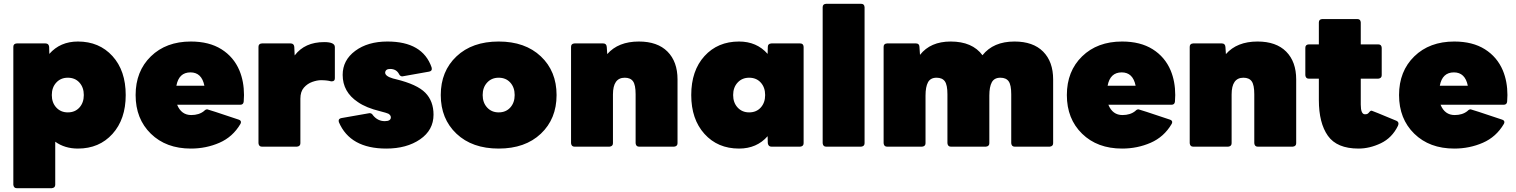

<svg xmlns="http://www.w3.org/2000/svg" viewBox="-20 -770 7960 1008"><path d="M252 218H68Q52 218 50 200V-524Q50 -541 68 -542H219Q236 -542 238 -524L239 -487Q296 -552 389 -552Q501 -552 570.5 -475.5Q640 -399 640 -271Q640 -144 570.5 -67Q501 10 389 10Q320 10 270 -26V200Q270 216 252 218ZM336 -180Q374 -180 397 -205.5Q420 -231 420 -271Q420 -311 397 -336.5Q374 -362 336 -362Q299 -362 275.5 -336.5Q252 -311 252 -271Q252 -231 275.5 -205.5Q299 -180 336 -180Z M982 10Q852 10 772 -68Q692 -146 692 -271Q692 -396 772 -474Q852 -552 982 -552Q1078 -552 1142.5 -511.5Q1207 -471 1237 -400Q1261 -342 1261 -271Q1261 -254 1259.5 -237Q1258 -220 1241 -220H910Q932 -166 984 -166Q1025 -166 1051 -187Q1059 -196 1068 -196Q1072 -196 1233 -142Q1245 -138 1245 -129Q1245 -124 1242 -119Q1202 -51 1132 -20.5Q1062 10 982 10ZM1053 -320Q1039 -390 980 -390Q919 -390 906 -320Z M1539 0H1355Q1339 0 1337 -18V-524Q1337 -541 1355 -542H1506Q1523 -542 1525 -524L1527 -479Q1580 -549 1682 -549Q1738 -549 1738 -523V-359Q1738 -343 1722 -343H1718Q1697 -349 1665 -349Q1645 -349 1619.5 -340Q1594 -331 1575.5 -310Q1557 -289 1557 -252V-18Q1557 -2 1539 0Z M2008 10Q1818 10 1759 -129L1758 -136Q1758 -147 1772 -150L1920 -176Q1932 -176 1938 -165Q1963 -134 2000 -134Q2032 -134 2032 -154Q2032 -165 2019 -173Q2011 -177 1976 -186Q1902 -204 1859 -234Q1779 -287 1779 -377Q1779 -454 1845 -503Q1911 -552 2014 -552Q2199 -552 2246 -416L2247 -408Q2247 -397 2233 -394L2092 -369Q2081 -369 2075 -381Q2061 -408 2028 -408Q2004 -408 2002 -389Q2002 -370 2043 -358L2059 -354Q2170 -327 2213 -283Q2256 -239 2256 -168Q2256 -87 2185.5 -38.5Q2115 10 2008 10Z M2598 10Q2459 10 2376.5 -68Q2294 -146 2294 -271Q2294 -396 2376.5 -474Q2459 -552 2598 -552Q2737 -552 2819.5 -474Q2902 -396 2902 -271Q2902 -146 2819.5 -68Q2737 10 2598 10ZM2598 -180Q2636 -180 2659 -205.5Q2682 -231 2682 -271Q2682 -311 2659 -336.5Q2636 -362 2598 -362Q2561 -362 2537.5 -336.5Q2514 -311 2514 -271Q2514 -231 2537.5 -205.5Q2561 -180 2598 -180Z M3519 0H3335Q3319 0 3317 -18V-275Q3317 -324 3303.5 -343Q3290 -362 3260 -362Q3198 -362 3198 -274V-18Q3198 -2 3180 0H2996Q2980 0 2978 -18V-524Q2978 -541 2996 -542H3147Q3164 -542 3165.5 -523.5Q3167 -505 3168 -486Q3226 -552 3334 -552Q3432 -552 3484.5 -499Q3537 -446 3537 -353V-18Q3537 -2 3519 0Z M3860 10Q3748 10 3678.5 -67Q3609 -144 3609 -271Q3609 -399 3678.5 -475.5Q3748 -552 3860 -552Q3953 -552 4010 -487Q4011 -506 4011 -523.5Q4011 -541 4030 -542H4181Q4198 -542 4199 -524V-18Q4199 -2 4181 0H4030Q4014 0 4011 -18L4010 -55Q3953 10 3860 10ZM3913 -180Q3951 -180 3974 -205.5Q3997 -231 3997 -271Q3997 -311 3974 -336.5Q3951 -362 3913 -362Q3876 -362 3852.5 -336.5Q3829 -311 3829 -271Q3829 -231 3852.5 -205.5Q3876 -180 3913 -180Z M4501 0H4317Q4301 0 4299 -18V-732Q4299 -749 4317 -750H4501Q4518 -750 4519 -732V-18Q4519 -2 4501 0Z M5491 0H5307Q5291 0 5289 -18V-275Q5289 -324 5275.5 -343Q5262 -362 5232 -362Q5200 -362 5187 -338Q5174 -314 5174 -268V-18Q5174 -2 5156 0H4972Q4956 0 4954 -18V-275Q4954 -324 4940.5 -343Q4927 -362 4897 -362Q4865 -362 4852 -338Q4839 -314 4839 -268V-18Q4839 -2 4821 0H4637Q4621 0 4619 -18V-524Q4619 -541 4637 -542H4789Q4806 -542 4807 -525L4810 -482Q4865 -552 4971 -552Q5085 -552 5138 -480Q5195 -552 5306 -552Q5404 -552 5456.5 -499Q5509 -446 5509 -353V-18Q5509 -2 5491 0Z M5871 10Q5741 10 5661 -68Q5581 -146 5581 -271Q5581 -396 5661 -474Q5741 -552 5871 -552Q5967 -552 6031.5 -511.5Q6096 -471 6126 -400Q6150 -342 6150 -271Q6150 -254 6148.5 -237Q6147 -220 6130 -220H5799Q5821 -166 5873 -166Q5914 -166 5940 -187Q5948 -196 5957 -196Q5961 -196 6122 -142Q6134 -138 6134 -129Q6134 -124 6131 -119Q6091 -51 6021 -20.5Q5951 10 5871 10ZM5942 -320Q5928 -390 5869 -390Q5808 -390 5795 -320Z M6767 0H6583Q6567 0 6565 -18V-275Q6565 -324 6551.5 -343Q6538 -362 6508 -362Q6446 -362 6446 -274V-18Q6446 -2 6428 0H6244Q6228 0 6226 -18V-524Q6226 -541 6244 -542H6395Q6412 -542 6413.5 -523.5Q6415 -505 6416 -486Q6474 -552 6582 -552Q6680 -552 6732.5 -499Q6785 -446 6785 -353V-18Q6785 -2 6767 0Z M7112 10Q6999 10 6951.5 -57Q6904 -124 6904 -245V-357H6851Q6835 -357 6833 -375V-519Q6833 -536 6851 -537H6904V-652Q6904 -669 6922 -670H7106Q7123 -670 7124 -652V-537H7216Q7233 -537 7234 -519V-375Q7234 -359 7216 -357H7124V-221Q7124 -170 7146 -170Q7155 -170 7159.5 -172.5Q7164 -175 7171 -184Q7175 -189 7181 -189Q7184 -189 7311 -136Q7322 -131 7322 -121Q7322 -116 7319 -109Q7288 -46 7229.5 -18Q7171 10 7112 10Z M7615 10Q7485 10 7405 -68Q7325 -146 7325 -271Q7325 -396 7405 -474Q7485 -552 7615 -552Q7711 -552 7775.5 -511.5Q7840 -471 7870 -400Q7894 -342 7894 -271Q7894 -254 7892.5 -237Q7891 -220 7874 -220H7543Q7565 -166 7617 -166Q7658 -166 7684 -187Q7692 -196 7701 -196Q7705 -196 7866 -142Q7878 -138 7878 -129Q7878 -124 7875 -119Q7835 -51 7765 -20.5Q7695 10 7615 10ZM7686 -320Q7672 -390 7613 -390Q7552 -390 7539 -320Z"/></svg>

Font: YamahaIndonesia935. App Black
Style: Regular
Weight: 900
Designer: Dalton Maag Ltd
Foundry: Dalton Maag Ltd
Version: Version 1.002; January 01, 2024; Regular/Italic